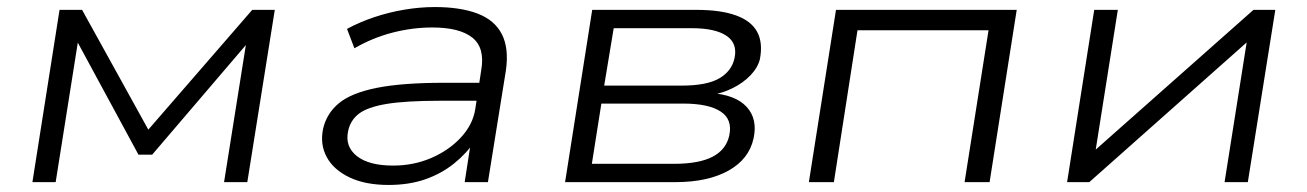

<svg xmlns="http://www.w3.org/2000/svg" viewBox="-20 -517 3711 545"><path d="M72 0 149 -489H213L401 -149L696 -489H760L682 0H616L682 -415H700L412 -78H373L190 -416H204L138 0Z M1083 8Q1017 8 972 -13.5Q927 -35 907.5 -71Q888 -107 897 -151Q907 -195 942 -224Q977 -253 1049 -267.5Q1121 -282 1240 -282H1357L1349 -231H1229Q1132 -231 1077.5 -222Q1023 -213 998.5 -194Q974 -175 968 -144Q959 -101 993 -74Q1027 -47 1096 -47Q1154 -47 1204 -68.5Q1254 -90 1288 -126.5Q1322 -163 1329 -207L1346 -318Q1357 -381 1321 -410Q1285 -439 1207 -439Q1151 -439 1094.5 -424.5Q1038 -410 986 -380L965 -435Q1000 -454 1041.5 -468Q1083 -482 1127.5 -489.5Q1172 -497 1214 -497Q1287 -497 1335.5 -478.5Q1384 -460 1404.5 -420Q1425 -380 1416 -317L1365 0H1299L1317 -116L1328 -117Q1305 -82 1269 -53Q1233 -24 1187 -8Q1141 8 1083 8Z M1584 0 1661 -489H1957Q2025 -489 2068.5 -473.5Q2112 -458 2129 -427Q2146 -396 2137 -349Q2131 -325 2110.5 -303.5Q2090 -282 2060 -267Q2030 -252 1996 -247L1997 -253Q2068 -248 2099.5 -213.5Q2131 -179 2119 -124Q2106 -65 2047.5 -32.5Q1989 0 1897 0ZM1660 -52H1893Q1964 -52 2002.5 -72Q2041 -92 2050 -132Q2060 -178 2025.5 -200.5Q1991 -223 1919 -223H1687ZM1695 -274H1915Q1986 -274 2021.5 -294.5Q2057 -315 2065 -352Q2074 -394 2042 -415.5Q2010 -437 1943 -437H1722Z M2276 0 2353 -489H2866L2789 0H2718L2786 -431H2414L2347 0Z M3009 0 3086 -489H3153L3088 -78H3074L3538 -489H3600L3522 0H3456L3521 -411H3535L3072 0Z"/></svg>

Font: Nunito Sans 10pt Expanded Light
Style: Italic
Weight: 300
Width: 7
Italic angle: -9°
Designer: Vernon Adams
Foundry: Vernon Adams
Version: Version 3.101;gftools[0.9.27]